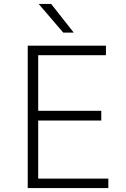

<svg xmlns="http://www.w3.org/2000/svg" viewBox="-20 -964 645 984"><path d="M357.9 -796.9H304.2L178.2 -943.8H242.2ZM535.2 0H122.1V-730H522.9V-681.2H175.8V-396H499V-346.2H175.8V-48.8H535.2Z"/></svg>

Font: Sora ExtraLight
Style: Regular
Weight: 200
Designer: Jonathan Barnbrook, Julián Moncada
Foundry: Barnbrook Fonts
Version: Version 2.000